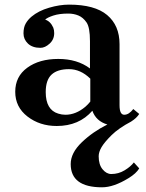

<svg xmlns="http://www.w3.org/2000/svg" viewBox="-20 -527 623 818"><path d="M373.5 -55.2Q316.9 9.8 221.7 9.8Q149.4 9.8 97.2 -30.5Q44.9 -70.8 44.9 -136Q44.9 -201.2 96.2 -238.5Q147.5 -275.9 228.3 -275.9Q309.1 -275.9 363.3 -235.4V-351.6Q363.3 -410.6 348.6 -431.6Q334 -452.6 314.2 -460.9Q294.4 -469.2 270.5 -469.2Q232.9 -469.2 207 -460.7Q181.2 -452.1 172.4 -443.4Q194.8 -436.5 207 -409.2Q210.9 -399.4 210.9 -385.7Q210.9 -358.9 191.4 -341.1Q171.9 -323.2 152.3 -323.2Q118.2 -323.2 99.1 -341.3Q80.1 -359.4 80.1 -384.8Q80.1 -410.2 89.4 -426.5Q98.6 -442.9 114.3 -456.1Q144 -481 189.2 -494.1Q234.4 -507.3 273.9 -507.3Q383.8 -507.3 436.5 -462.9Q489.3 -418.5 489.3 -338.9V-78.6Q489.3 -38.1 509.3 -38.1Q529.3 -38.1 547.9 -62.5L573.2 -41.5Q561.5 -23.4 539.6 -9.8H540Q485.4 19 455.3 48.8Q425.3 78.6 412.8 99.6Q400.4 120.6 400.4 138.7Q400.4 174.3 417 194.3Q433.6 214.4 454.1 214.4Q484.9 214.4 510.7 198.7Q536.6 183.1 550.3 165L573.2 190.4Q560.5 211.9 527.8 231.9Q464.4 271 414.6 271Q281.2 271 281.2 171.9Q281.2 124.5 328.4 79.3Q375.5 34.2 437.5 3.4Q389.2 -10.7 373.5 -55.2ZM364.7 -191.9Q323.2 -232.4 273.9 -232.4Q224.6 -232.4 199.7 -209.2Q174.8 -186 174.8 -134.8Q174.8 -59.1 228 -43Q243.2 -38.1 258.8 -38.1Q303.2 -38.1 343.8 -72.3Q355.5 -82.5 364.7 -94.2Z"/></svg>

Font: Cantata One
Style: Regular
Weight: 400
Designer: Joana Maria Correia da Silva
Foundry: Joana Maria Correia da Silva
Version: Version 1.002